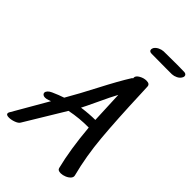

<svg xmlns="http://www.w3.org/2000/svg" viewBox="-404 -1192 1317 1317"><g transform="rotate(45 254.5 -533.0)"><path d="M367 -414 357 -647Q333 -604 289 -509Q251 -428 238 -404Q308 -414 367 -414ZM458 13Q429 13 425 -5Q389 -148 372 -345Q282 -346 193 -328Q99 -171 18 -39Q10 -25 -15.5 -15.5Q-41 -6 -63 -6Q-91 -6 -91 -21Q-91 -27 -87 -34Q-7 -174 61 -290L44 -284Q28 -278 15 -278Q2 -278 -5.5 -284Q-13 -290 -13 -299Q-13 -309 -3.5 -319.5Q6 -330 24 -338Q71 -359 108 -371Q162 -464 223 -582Q293 -717 341 -793Q344 -797 349 -801L348 -806Q348 -824 373.5 -838.5Q399 -853 425 -853Q457 -853 458 -829L461 -762Q470 -521 484.5 -356.5Q499 -192 537 -46Q541 -31 529 -17.5Q517 -4 496.5 4.5Q476 13 458 13ZM295 -1027Q295 -1034 300 -1044Q310 -1059 328.5 -1068Q347 -1077 366 -1078L498 -1079Q542 -1079 564 -1078Q575 -1078 581.5 -1072.5Q588 -1067 588 -1058Q588 -1050 582 -1041Q573 -1026 554.5 -1017Q536 -1008 517 -1007H459Q366 -1007 319 -1008Q307 -1008 301 -1013Q295 -1018 295 -1027Z"/></g></svg>

Font: Sedgwick Ave
Style: Regular
Weight: 400
Designer: Kevin Burke, Pedro Vergani
Foundry: Google, Inc.
Version: Version 1.000